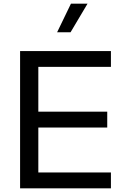

<svg xmlns="http://www.w3.org/2000/svg" viewBox="-20 -1022 691 1042"><path d="M89 0V-745H582V-659H188V-416H562V-330H188V-86H582V0ZM290 -847 365 -1002H455L363 -847Z"/></svg>

Font: Plus Jakarta Text
Style: Regular
Weight: 400
Designer: Gumpita Rahayu
Foundry: Tokotype Studio
Version: Version 1.000